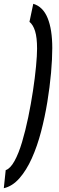

<svg xmlns="http://www.w3.org/2000/svg" viewBox="-84 -770 308 1010"><path d="M191 -517Q191 -460 184.5 -386.5Q178 -313 165 -233.5Q152 -154 132 -77.5Q112 -1 83.5 62.5Q55 126 18 168Q-19 210 -64 220L-54 125Q-30 117 -8 77.5Q14 38 32 -22.5Q50 -83 64.5 -153Q79 -223 89.5 -292.5Q100 -362 105.5 -420.5Q111 -479 111 -514Q111 -573 100.5 -606.5Q90 -640 71 -655L91 -750Q142 -735 166.5 -675Q191 -615 191 -517Z"/></svg>

Font: Georama Extra Condensed SemiBold
Style: Italic
Weight: 600
Width: 2
Italic angle: -9°
Designer: Jean-Baptiste Levee
Foundry: Production Type
Version: Version 1.000